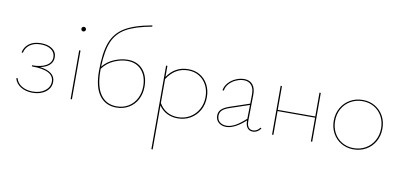

<svg xmlns="http://www.w3.org/2000/svg" viewBox="-86 -997 3293 1573"><g transform="rotate(10 1560.0 -211.0)"><path d="M348 -114Q348 -63 305 -30Q262 3 196 3Q141 3 100 -21Q59 -45 45 -90L55 -95Q67 -52 105.5 -29.5Q144 -7 195 -7Q257 -7 297 -37.5Q337 -68 337 -114Q337 -209 154 -209V-218Q230 -218 272.5 -243.5Q315 -269 315 -313Q315 -353 282 -376Q249 -399 196 -399Q140 -399 105 -373.5Q70 -348 62 -306L51 -307Q60 -353 97.5 -381Q135 -409 196 -409Q255 -409 290.5 -383.5Q326 -358 326 -314Q326 -276 299 -250.5Q272 -225 221 -215Q348 -198 348 -114Z M513 -406H524V0H513ZM500 -583Q500 -591 505.5 -596.5Q511 -602 519 -602Q527 -602 532.5 -596.5Q538 -591 538 -583Q538 -576 532.5 -570Q527 -564 519 -564Q511 -564 505.5 -569.5Q500 -575 500 -583Z M1092 -206Q1092 -146 1067 -98.5Q1042 -51 996.5 -24Q951 3 893 3Q803 3 752.5 -65Q702 -133 702 -269Q702 -419 734 -504.5Q766 -590 844 -637.5Q922 -685 1068 -711L1069 -701Q931 -676 856.5 -633.5Q782 -591 749.5 -514.5Q717 -438 713 -305Q753 -353 810 -376Q867 -399 920 -399Q1000 -399 1046 -346Q1092 -293 1092 -206ZM1081 -206Q1081 -288 1037.5 -338.5Q994 -389 918 -389Q865 -389 808.5 -364.5Q752 -340 713 -288V-270Q713 -139 760.5 -73Q808 -7 894 -7Q949 -7 991.5 -33Q1034 -59 1057.5 -104.5Q1081 -150 1081 -206Z M1610 -209Q1610 -148 1583 -100Q1556 -52 1509 -24.5Q1462 3 1403 3Q1354 3 1314 -17Q1274 -37 1247 -77V289H1236V-406H1247V-314Q1311 -409 1422 -409Q1478 -409 1520.5 -383Q1563 -357 1586.5 -311.5Q1610 -266 1610 -209ZM1599 -209Q1599 -264 1576.5 -307Q1554 -350 1514 -374.5Q1474 -399 1422 -399Q1312 -399 1247 -296V-97Q1272 -53 1312 -30Q1352 -7 1403 -7Q1459 -7 1503.5 -33.5Q1548 -60 1573.5 -106Q1599 -152 1599 -209Z M2095 -35Q2083 -17 2065.5 -7Q2048 3 2028 3Q1999 3 1983 -18Q1967 -39 1967 -79Q1876 3 1807 3Q1769 3 1744 -18.5Q1719 -40 1719 -76Q1719 -106 1738.5 -126.5Q1758 -147 1803 -163L1969 -219L1970 -294Q1971 -346 1948 -372.5Q1925 -399 1885 -399Q1855 -399 1822 -385Q1789 -371 1765.5 -345.5Q1742 -320 1737 -287H1726Q1731 -322 1756 -350Q1781 -378 1816.5 -393.5Q1852 -409 1886 -409Q1932 -409 1957 -379Q1982 -349 1981 -294L1978 -82Q1976 -7 2029 -7Q2045 -7 2060 -15.5Q2075 -24 2086 -40ZM1807 -7Q1843 -7 1881 -28Q1919 -49 1967 -93L1969 -208L1808 -154Q1764 -139 1747 -120.5Q1730 -102 1730 -77Q1730 -43 1752 -25Q1774 -7 1807 -7Z M2523 -406V0H2512V-198H2200V0H2189V-406H2200V-208H2512V-406Z M2667 -201Q2667 -260 2694 -307.5Q2721 -355 2768 -382Q2815 -409 2874 -409Q2930 -409 2975 -382.5Q3020 -356 3045.5 -310Q3071 -264 3071 -206Q3071 -146 3044.5 -98.5Q3018 -51 2971 -24Q2924 3 2865 3Q2809 3 2763.5 -23.5Q2718 -50 2692.5 -96.5Q2667 -143 2667 -201ZM3060 -206Q3060 -261 3036 -305Q3012 -349 2969.5 -374Q2927 -399 2874 -399Q2818 -399 2773.5 -373.5Q2729 -348 2703.5 -303Q2678 -258 2678 -201Q2678 -146 2702 -101.5Q2726 -57 2769 -32Q2812 -7 2865 -7Q2921 -7 2965.5 -33Q3010 -59 3035 -104.5Q3060 -150 3060 -206Z"/></g></svg>

Font: Ysabeau Hairline
Style: Regular
Weight: 100
Designer: Christian Thalmann (Catharsis Fonts)
Version: Version 0.003